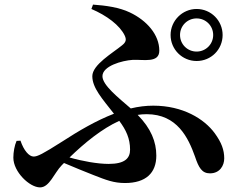

<svg xmlns="http://www.w3.org/2000/svg" viewBox="-20 -784 1040 834"><path d="M834 -704C874 -704 906 -672 906 -632C906 -592 874 -560 834 -560C794 -560 762 -592 762 -632C762 -672 794 -704 834 -704ZM834 -519C897 -519 947 -569 947 -632C947 -694 897 -745 834 -745C772 -745 721 -694 721 -632C721 -569 772 -519 834 -519ZM545 -134C545 -97 523 -72 452 -72C404 -72 337 -84 282 -100C348 -164 423 -225 498 -259C528 -219 545 -182 545 -134ZM377 -745C443 -717 501 -674 522 -629C529 -613 529 -602 510 -587C470 -554 381 -503 381 -453C381 -402 425 -354 475 -290C397 -260 321 -215 250 -169C165 -115 143 -104 126 -104C106 -104 83 -131 69 -173L52 -172C43 -152 38 -123 38 -99C38 -38 108 30 154 30C195 30 215 -32 248 -66L258 -76C304 -56 348 -39 385 -24C441 -2 474 11 523 11C614 11 659 -33 659 -108C659 -168 636 -226 578 -285C591 -287 604 -288 617 -288C750 -288 798 -185 827 -104C843 -56 857 -31 892 -31C935 -31 954 -65 954 -96C954 -133 942 -165 913 -205C867 -268 774 -325 646 -325C613 -325 581 -321 548 -313C494 -360 425 -414 425 -453C425 -497 509 -521 557 -524C603 -526 672 -509 672 -564C672 -633 618 -695 544 -730C498 -752 440 -760 384 -764Z"/></svg>

Font: Source Han Serif
Style: Bold
Weight: 700
Designer: Ryoko NISHIZUKA 西塚涼子 (kana & ideographs); Frank Grießhammer (Latin, Greek & Cyrillic); Wenlong ZHANG 张文龙 (bopomofo); San
Foundry: Adobe Systems Incorporated
Version: Version 1.001;PS 1.001;hotconv 16.6.54;makeotf.lib2.5.65590